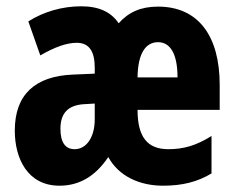

<svg xmlns="http://www.w3.org/2000/svg" viewBox="-20 -580 749 610"><path d="M482 -559C427 -559 388 -541 357 -506C333 -542 294 -560 238 -560C178 -560 119 -543 70 -512L108 -404C155 -431 192 -444 224 -444C263 -444 281 -417 281 -365V-346L211 -343C92 -338 27 -280 27 -165C27 -76 68 10 169 10C232 10 283 -20 324 -81C358 -19 425 10 498 10C559 10 607 -2 652 -29V-148C604 -118 564 -106 515 -106C448 -106 417 -145 417 -231H678V-310C678 -466 610 -559 482 -559ZM482 -446C521 -446 544 -409 544 -334H417C418 -414 445 -446 482 -446ZM247 -249 281 -251V-201C281 -143 254 -106 217 -106C188 -106 172 -127 172 -171C172 -221 197 -246 247 -249Z"/></svg>

Font: Noto Sans Georgian ExtraCondensed ExtraBold
Style: Regular
Weight: 800
Width: 2
Designer: Monotype Design Team, Akaki Razmadze
Foundry: Google LLC
Version: Version 2.005